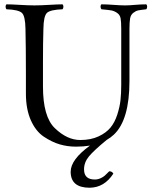

<svg xmlns="http://www.w3.org/2000/svg" viewBox="-20 -670 708 890"><path d="M505.4 134.8Q463.4 199.7 395.5 200.2Q307.6 200.2 307.6 126Q307.6 69.8 397 4.9Q367.2 9.8 332 9.8Q293 9.8 257.1 -0.7Q221.2 -11.2 183.6 -36.1Q146 -61 123 -112.5Q100.1 -164.1 100.1 -235.8V-320.8Q100.1 -452.6 98.1 -536.1Q97.2 -596.2 81.1 -610.6Q64.9 -625 9.8 -627Q5.9 -631.8 5.9 -638.9Q5.9 -646 9.8 -649.9Q30.8 -649.9 71.3 -647.5Q111.8 -645 139.9 -645Q168 -645 208.5 -647.5Q249 -649.9 270 -649.9Q273.9 -646 273.9 -638.9Q273.9 -631.8 270 -627Q213.9 -625 198 -610.6Q182.1 -596.2 181.2 -536.1Q179.2 -475.1 179.2 -382.8V-269Q179.2 -128.9 233.9 -76.2Q291 -21 352.1 -21Q400.9 -21 436.5 -37.6Q472.2 -54.2 492.2 -78.6Q512.2 -103 523.7 -138.9Q535.2 -174.8 538.6 -206.3Q542 -237.8 542 -276.9V-536.1Q542 -568.4 539.1 -584.7Q536.1 -601.1 522.9 -610.1Q509.8 -619.1 496.8 -621.6Q483.9 -624 450.2 -627Q446.3 -631.8 446 -638.9Q445.8 -646 450.2 -649.9Q474.1 -649.9 506.1 -647.5Q538.1 -645 560.1 -645Q579.1 -645 606.4 -647.5Q633.8 -649.9 658.2 -649.9Q662.1 -646 662.1 -638.9Q662.1 -631.8 658.2 -627Q630.4 -624 619.6 -621.6Q608.9 -619.1 597.4 -610.1Q585.9 -601.1 583 -584Q580.1 -566.9 580.1 -536.1V-294.9Q580.1 -114.7 508.3 -46.4Q492.7 -31.7 474.6 -21.5Q414.6 27.8 392.1 55.2Q369.6 82.5 369.6 115.2Q369.6 162.1 419.4 162.1Q433.1 162.1 445.6 156.5Q458 150.9 465.3 144.5Q472.7 138.2 486.3 124Q499 123.5 505.4 134.8Z"/></svg>

Font: Linux Libertine Display
Style: Regular
Weight: 400
Designer: Philipp H. Poll
Foundry: Philipp H. Poll
Version: Version 5.0.9